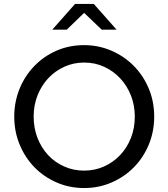

<svg xmlns="http://www.w3.org/2000/svg" viewBox="-20 -939 851 970"><path d="M52 0ZM759 -350Q759 -274 731.5 -208Q704 -142 656 -93.5Q608 -45 543.5 -17Q479 11 405 11Q331 11 266.5 -17Q202 -45 154.5 -93.5Q107 -142 79.5 -208Q52 -274 52 -350Q52 -424 78.5 -489.5Q105 -555 152.5 -604.5Q200 -654 264.5 -682.5Q329 -711 405 -711Q477 -711 541.5 -683.5Q606 -656 654.5 -607.5Q703 -559 731 -493Q759 -427 759 -350ZM661 -350Q661 -407 641.5 -456.5Q622 -506 587.5 -543Q553 -580 506.5 -601.5Q460 -623 405 -623Q352 -623 305.5 -602Q259 -581 224.5 -544.5Q190 -508 170 -458Q150 -408 150 -350Q150 -292 169.5 -242Q189 -192 223 -155.5Q257 -119 304 -98Q351 -77 405 -77Q458 -77 504.5 -97.5Q551 -118 586 -154.5Q621 -191 641 -241Q661 -291 661 -350ZM494 -789 405 -874 317 -789H244L359 -919H454L569 -789Z"/></svg>

Font: Rosa Sans
Style: Regular
Weight: 400
Designer: Pentagram / MCKL
Foundry: Pentagram / MCKL
Version: Version 1.005;September 16, 2019;FontCreator 11.5.0.2425 64-